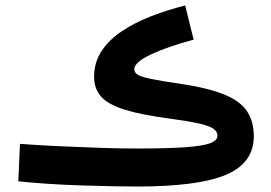

<svg xmlns="http://www.w3.org/2000/svg" viewBox="-20 -667 990 702"><path d="M480 15Q447 15 393.5 14Q340 13 278 11Q216 9 155 5Q94 1 47 -4L53 -141Q120 -136 195 -132.5Q270 -129 343.5 -126.5Q417 -124 479 -124Q590 -124 655 -128.5Q720 -133 747.5 -143Q775 -153 775 -171Q775 -186 760 -196.5Q745 -207 707.5 -215.5Q670 -224 603 -233Q497 -247 436 -266Q375 -285 349.5 -314Q324 -343 324 -386Q324 -439 351.5 -480.5Q379 -522 426.5 -553.5Q474 -585 533.5 -608Q593 -631 657 -647L688 -522Q591 -496 531 -467.5Q471 -439 471 -414Q471 -402 483.5 -394Q496 -386 532 -378.5Q568 -371 637 -361Q739 -346 798.5 -322Q858 -298 883 -260.5Q908 -223 908 -169Q908 -71 806.5 -28Q705 15 480 15Z"/></svg>

Font: Noto Sans Arabic ExtCond ExtBd
Style: Regular
Weight: 800
Width: 2
Designer: Monotype Design Team, Nadine Chahine, Nizar Qandah and Khaled Hosny
Foundry: Monotype Imaging Inc.
Version: Version 2.012; ttfautohint (v1.8.4.7-5d5b)